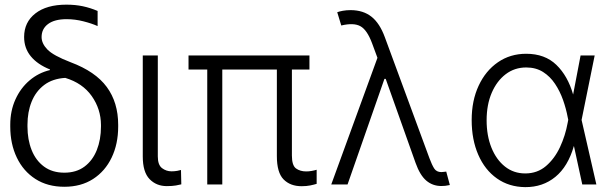

<svg xmlns="http://www.w3.org/2000/svg" viewBox="-20 -780 2597 812"><path d="M82 -623.6Q82 -686.1 129.6 -723.2Q177.2 -760.3 261 -760.3Q298.3 -760.3 330.1 -753.6Q361.9 -746.8 392.8 -733.7V-669.7Q368.3 -680.8 332.9 -689.8Q297.6 -698.9 261.7 -698.9Q210.6 -698.9 183.2 -678.4Q155.9 -658 155.9 -623.2Q155.9 -596.2 180.4 -570.7Q204.9 -545.1 278.8 -516.7Q383.5 -477.6 431.6 -412.1Q479.8 -346.6 479.8 -252.1V-244.7Q479.8 -171.2 452.2 -113.6Q424.7 -56.1 373.8 -23.1Q322.8 9.9 252.1 9.9Q181.1 9.9 129.8 -23.1Q78.5 -56.1 51 -113.8Q23.4 -171.5 23.4 -244.7V-252.5Q23.4 -311.4 45.3 -359.6Q67.1 -407.7 105.1 -440Q143.1 -472.3 191.4 -483.7V-486.2Q138.5 -507.5 110.3 -541.9Q82 -576.3 82 -623.6ZM96.2 -252.5V-244.7Q96.2 -189.6 113.8 -145.4Q131.4 -101.2 166.2 -75.5Q201 -49.7 252.1 -49.7Q302.9 -49.7 337.4 -75.5Q371.8 -101.2 389.4 -145.4Q407 -189.6 407 -244.7V-252.1Q406.6 -318.9 367.9 -373.8Q329.2 -428.6 256 -450.6Q202.4 -447.4 166.9 -420.6Q131.4 -393.8 113.8 -350.1Q96.2 -306.5 96.2 -252.5Z M583.8 -545.5H647.4V-118.3Q647.4 -82.4 665.3 -68.9Q683.2 -55.4 705.3 -55.4Q718 -55.4 729.8 -57.5Q741.5 -59.7 745.4 -61.1L746.8 -0.4Q739.3 1.8 723.9 4.4Q708.5 7.1 685.4 7.1Q641.3 7.1 612.6 -22.5Q583.8 -52.2 583.8 -118.3Z M1288.7 -545.5V-485.8H1214.5V-122.2Q1214.5 -80.3 1231.9 -67.6Q1249.3 -55 1275.2 -55Q1286.6 -55 1298.5 -57.2Q1310.4 -59.3 1319.2 -62.1V-2.5Q1307.5 1.1 1291.9 4.3Q1276.3 7.5 1255.3 7.5Q1207.7 7.5 1179.3 -21.3Q1150.9 -50.1 1150.9 -119.7V-485.8H920.1V0H856.5V-485.8H777.3V-545.5Z M1846.6 6.7Q1809.7 6.7 1782.8 -16.2Q1756 -39.1 1737.6 -90.9L1611.2 -446.4H1605.8L1449.9 0H1381L1576.3 -535.5L1553.3 -597.7Q1532.3 -653.8 1504.1 -669.2Q1475.9 -684.7 1423.3 -672.2L1406.2 -728.3Q1414.4 -731.5 1429.7 -734.4Q1445 -737.2 1463.1 -737.2Q1516.3 -736.9 1551.1 -709.3Q1585.9 -681.8 1607.6 -622.5L1796.2 -110.8Q1806.5 -83.1 1816.2 -67.6Q1826 -52.2 1846.6 -52.2Q1850.9 -52.2 1856.9 -53.1Q1862.9 -54 1867.2 -54.3L1882.5 2.5Q1862.2 7.1 1846.6 6.7Z M2201.3 11.4Q2132.5 10.7 2081.5 -25.4Q2030.5 -61.4 2002.7 -125.4Q1974.8 -189.3 1974.8 -272.4Q1974.8 -354.4 2004.3 -417.6Q2033.7 -480.8 2085.8 -516.7Q2137.8 -552.6 2205.3 -552.6Q2284.4 -552.6 2332.9 -505.7Q2381.4 -458.8 2403.8 -380.3L2435.4 -545.5H2495L2439.6 -272.7L2502.1 0H2442.5L2407.3 -162.3H2407Q2382.1 -75.6 2328.8 -32Q2275.6 11.7 2201.3 11.4ZM2383.2 -273.4 2381 -283.7Q2374.3 -320 2361.2 -357.2Q2348 -394.5 2327.2 -425.6Q2306.5 -456.7 2276.5 -475.7Q2246.4 -494.7 2205.3 -494.7Q2156.2 -494.7 2118.6 -466.1Q2081 -437.5 2059.5 -387.3Q2038 -337 2038 -271.3Q2038 -206.3 2058.4 -155.5Q2078.8 -104.8 2115.6 -75.6Q2152.3 -46.5 2201.3 -46.5Q2252.5 -46.5 2289.1 -77.8Q2325.6 -109 2348.4 -158Q2371.1 -207 2380.7 -260.3Z"/></svg>

Font: Inter Zeller Light
Style: Regular
Weight: 300
Designer: Rasmus Andersson; Joe Bland
Foundry: zeller
Version: Version 3.015;git-dec3a8cb1